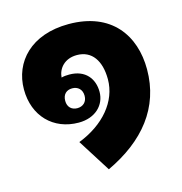

<svg xmlns="http://www.w3.org/2000/svg" viewBox="-99 -627 787 832"><g transform="rotate(-15 294.5 -210.5)"><path d="M288 116C458 36 560 -88 560 -260C560 -412 474 -537 282 -537C113 -537 22 -436 22 -313C22 -194 101 -113 215 -113C290 -113 336 -160 336 -219C336 -277 301 -325 228 -325C215 -325 204 -324 193 -321C196 -361 226 -398 282 -398C349 -398 385 -345 385 -262C385 -163 311 -76 195 -31ZM225 -175C200 -175 182 -191 182 -219C182 -249 200 -264 225 -264C250 -264 269 -248 269 -219C269 -191 250 -175 225 -175Z"/></g></svg>

Font: Noto Sans Thai Looped SemiCondensed Black
Style: Regular
Weight: 900
Width: 4
Designer: Sasikarn Vongin, Ben Mitchell
Foundry: The Fontpad Ltd
Version: Version 1.001